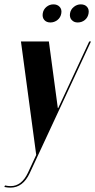

<svg xmlns="http://www.w3.org/2000/svg" viewBox="-59 -686 437 880"><path d="M165 -496 206 -191H208L350 -496H358L77 108Q46 174 -11 174Q-24 174 -39 171L-36 164Q-23 167 -10 167Q40 167 69 106L107 24L37 -496ZM137 -625Q140 -643 154 -654.5Q168 -666 186 -666Q204 -666 214.5 -654.5Q225 -643 222 -625Q219 -606 204.5 -594.5Q190 -583 172 -583Q154 -583 144 -594.5Q134 -606 137 -625ZM262 -625Q265 -643 279.5 -654.5Q294 -666 311 -666Q330 -666 340 -654.5Q350 -643 347 -625Q344 -606 330 -594.5Q316 -583 297 -583Q280 -583 269.5 -594.5Q259 -606 262 -625Z"/></svg>

Font: Moniqa Black Ita Display
Style: Italic
Weight: 900
Italic angle: -10°
Designer: Rajesh Rajput
Foundry: Rajesh Rajput
Version: Version 1.000